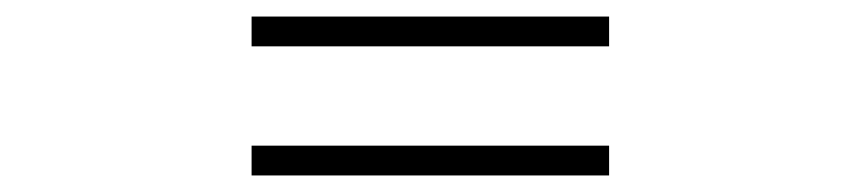

<svg xmlns="http://www.w3.org/2000/svg" viewBox="-20 -496 1040 232"><path d="M284 -476H716V-440H284ZM284 -320H716V-284H284Z"/></svg>

Font: Farlight84_Sys_V01
Style: Regular
Weight: 400
Designer: Ryoko NISHIZUKA  (kana, bopomofo & ideographs); Paul D. Hunt (Latin, Greek & Cyrillic); Sandoll Communications , Soo-you
Foundry: Adobe
Version: Version 2.004;October 29, 2024;FontCreator 14.0.0.2814 64-bi